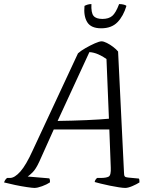

<svg xmlns="http://www.w3.org/2000/svg" viewBox="-52 -923 759 943"><path d="M117 0Q108 0 80.5 -4Q53 -8 22 -14.5Q-9 -21 -32 -27Q-27 -42 -17 -49H-3Q20 -49 48 -80.5Q76 -112 109 -185L331 -661Q344 -673 367.5 -686.5Q391 -700 413.5 -710Q436 -720 447 -720Q457 -720 473 -712Q489 -704 504 -692.5Q519 -681 528 -670L557 -76Q557 -62 560.5 -57Q564 -52 577 -51L630 -46Q632 -44 632.5 -38Q633 -32 633 -27Q619 -18 598 -9Q577 0 563 0Q553 0 532.5 -3Q512 -6 488 -11Q464 -16 443.5 -21Q423 -26 413 -29Q415 -41 425 -49H443Q469 -49 481.5 -55.5Q494 -62 492 -101L485 -287H212L141 -129Q124 -92 107.5 -76Q91 -60 84 -56L190 -47Q192 -44 193 -39Q194 -34 193 -27Q178 -17 155 -8.5Q132 0 117 0ZM231 -329Q303 -330 372.5 -333Q442 -336 483 -340L471 -633Q454 -646 431 -656Q408 -666 387 -667ZM445 -784Q395 -784 376.5 -814Q358 -844 363 -894Q368 -897 377 -900Q386 -903 397 -903Q395 -860 407.5 -845Q420 -830 451 -830Q482 -830 499.5 -845Q517 -860 533 -903Q547 -903 557 -900Q567 -897 569 -894Q554 -844 525 -814Q496 -784 445 -784Z"/></svg>

Font: Texturina 72pt 72pt ExtraLight
Style: Italic
Weight: 200
Italic angle: -11°
Designer: Guillermo Torres Carreño
Foundry: Omnibus-Type
Version: Version 1.002; ttfautohint (v1.8.3)